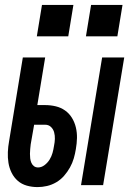

<svg xmlns="http://www.w3.org/2000/svg" viewBox="-20 -754 540 782"><path d="M310 0 396 -520H486L400 0ZM133 8Q110 8 89 2Q68 -4 52.5 -17.5Q37 -31 27.5 -50Q18 -69 14.5 -90.5Q11 -112 12 -134.5Q13 -157 17 -179L73 -520H164L132 -326H164Q186 -326 207 -321Q228 -316 245 -304Q262 -292 273 -274Q284 -256 289 -235Q294 -214 293.5 -192Q293 -170 289 -147Q286 -128 280.5 -109Q275 -90 265 -72Q255 -54 241 -38Q227 -22 209 -11.5Q191 -1 171.5 3.5Q152 8 133 8ZM135 -72Q149 -72 161.5 -81.5Q174 -91 182 -104Q190 -117 194 -131.5Q198 -146 200 -160Q203 -174 203.5 -188Q204 -202 200.5 -215Q197 -228 187.5 -237Q178 -246 164 -246H119L105 -166Q104 -156 103 -146.5Q102 -137 102 -127.5Q102 -118 103 -109Q104 -100 107.5 -91.5Q111 -83 118 -77.5Q125 -72 135 -72ZM330 -606 351 -734H479L458 -606ZM130 -606 151 -734H279L258 -606Z"/></svg>

Font: Iosevka SS04 Medium
Style: Italic
Weight: 500
Italic angle: -9°
Monospace: yes
Designer: Belleve Invis
Foundry: Belleve Invis
Version: Version 19.0.0; ttfautohint (v1.8.4)